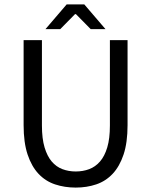

<svg xmlns="http://www.w3.org/2000/svg" viewBox="-20 -838 685 870"><path d="M87 -656H170V-269Q170 -210 182 -170Q194 -130 214.5 -106Q235 -82 263 -71.5Q291 -61 323 -61Q356 -61 384 -71.5Q412 -82 433 -106Q454 -130 466 -170Q478 -210 478 -269V-656H558V-271Q558 -192 540 -138Q522 -84 490.5 -50.5Q459 -17 416 -2.5Q373 12 323 12Q273 12 229.5 -2.5Q186 -17 154.5 -50.5Q123 -84 105 -138Q87 -192 87 -271ZM186 -706 282 -818H362L458 -706H391L324 -774H320L253 -706Z"/></svg>

Font: Myanmar Sanpya
Style: Regular
Weight: 400
Designer: Danh Hong
Foundry: Google Inc.
Version: Version 2.00 November 22, 2015